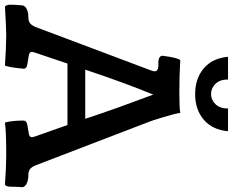

<svg xmlns="http://www.w3.org/2000/svg" viewBox="-110 -860 971 801"><g transform="rotate(90 375.5 -459.5)"><path d="M368.2 -788.1Q302.7 -788.1 260.3 -824Q217.8 -859.9 211.9 -925.3H306.6Q306.6 -891.6 324.7 -873Q342.8 -854.5 367.2 -854.5Q391.6 -854.5 409.7 -873Q427.7 -891.6 427.7 -925.3H522.5Q516.6 -859.9 474.4 -824Q432.1 -788.1 368.2 -788.1ZM363.3 -722.2Q424.3 -722.2 446.3 -726.1V-724.1Q449.2 -703.6 464.1 -654.3Q479 -605 483.9 -593.8L664.6 -123Q670.4 -108.4 679.2 -100.3Q688 -92.3 707 -92.3Q724.1 -92.3 738.3 -86.4Q752.4 -80.6 755.9 -68.8Q753.9 -37.6 753.9 -18.6Q753.9 0 745.6 5.4Q672.4 0 622.6 0Q522.9 0 486.3 5.4Q478 -22.9 478 -72.8Q478 -84.5 495.4 -87.9Q512.7 -91.3 530 -93.8Q547.4 -96.2 547.4 -106Q547.4 -112.8 543 -124L496.6 -255.4H240.2L195.8 -124Q191.4 -110.8 191.4 -106Q191.4 -96.2 209 -93.8Q226.6 -91.3 244.1 -87.9Q261.7 -84.5 261.7 -72.8Q255.9 -10.3 248.5 5.4Q171.4 0 120.1 0Q90.3 0 2.9 5.4Q-5.4 0 -5.4 -18.6Q-5.4 -37.6 -2.4 -68.8Q1 -80.6 14.6 -86.4Q28.3 -92.3 45.4 -92.3Q64.5 -92.3 73.2 -100.3Q82 -108.4 87.9 -123L268.6 -603.5Q272.5 -614.3 272.5 -619.6Q272.5 -629.4 262.2 -632.6Q252 -635.7 240 -634.8Q228 -633.8 217.8 -637.9Q207.5 -642.1 207.5 -652.8Q207.5 -653.8 208.5 -657.7Q215.3 -712.4 225.6 -726.1Q285.6 -722.2 363.3 -722.2ZM369.6 -613.3Q318.4 -488.3 265.6 -329.6H470.7Q447.3 -400.4 421.9 -471.2Q396.5 -542 382.8 -577.6Z"/></g></svg>

Font: Coustard
Style: Regular
Weight: 400
Foundry: vernon adams
Version: Version 1.000